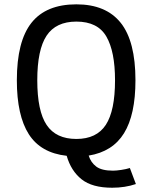

<svg xmlns="http://www.w3.org/2000/svg" viewBox="-20 -710 706 890"><path d="M609.9 143.1Q559.6 160.2 500 160.2Q407.2 160.2 358.2 121.1Q309.1 82 289.1 12.2Q168.9 -1 113.5 -87.9Q58.1 -174.8 58.1 -337.9Q58.1 -519 126 -604.5Q193.8 -689.9 334 -689.9Q471.2 -689.9 539.6 -604.2Q607.9 -518.6 607.9 -337.9Q607.9 -178.2 554.9 -92.5Q502 -6.8 391.1 11.2Q400.9 43 426 62Q451.2 81.1 503.9 81.1Q519 81.1 542 77.6Q564.9 74.2 582 68.8ZM513.2 -337.9Q513.2 -471.2 473.1 -540.5Q433.1 -609.9 334 -609.9Q239.3 -609.9 196 -544.7Q152.8 -479.5 152.8 -337.9Q152.8 -195.3 196.3 -130.6Q239.7 -65.9 334 -65.9Q427.7 -65.9 470.5 -131.3Q513.2 -196.8 513.2 -337.9Z"/></svg>

Font: Lorenzo Sans
Style: Regular
Weight: 400
Foundry: Intel Corporation
Version: Version 1.00; ttfautohint (v1.5)